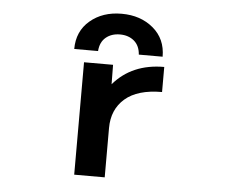

<svg xmlns="http://www.w3.org/2000/svg" viewBox="-53 -828 1106 894"><g transform="rotate(5 500.0 -381.0)"><path d="M325.2 -523.4H460.9L461.9 -432.6Q548.8 -534.2 699.2 -534.2V-417Q585 -417 526.4 -366.2Q467.8 -315.4 467.8 -228.5V2H325.2ZM687.5 -581.1H576.2Q573.2 -623 546.9 -645Q520.5 -667 481 -667Q441.4 -667 415 -645Q388.7 -623 385.7 -581.1H274.4Q274.4 -664.1 333 -713.9Q391.6 -763.7 480.5 -763.7Q569.3 -763.7 628.4 -713.9Q687.5 -664.1 687.5 -581.1Z"/></g></svg>

Font: Gen Shin Gothic Monospace Bold
Style: Bold
Weight: 700
Designer: [Source Han Sans]
Ryoko NISHIZUKA  (kana & ideographs); Paul D. Hunt (Latin, Greek & Cyrillic); Wenlong ZHANG  (bopomofo
Version: Version 1.002.20150607